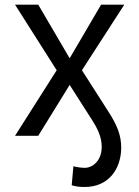

<svg xmlns="http://www.w3.org/2000/svg" viewBox="-20 -565 580 799"><path d="M42.6 0H139.2L269.9 -211.6L365.1 -62.5C382.8 -34.8 395.6 -8.5 400.6 18.5C414.8 93.8 370.7 133.5 332.4 133.5C323.9 133.5 294 130.7 285.5 126.4L278.4 206C296.9 211.6 312.5 213.1 332.4 213.1C431.8 213.1 482.2 139.2 484.4 54C485.8 -2.8 464.8 -47.9 431.8 -99.4L321 -272.7L497.2 -545.5H400.6L269.9 -322.4L139.2 -545.5H42.6L215.9 -272.7Z"/></svg>

Font: Karasuma Gothic
Style: Regular
Weight: 400
Designer: Rasmus Andersson, Ryoko Nishizuka
Foundry: Genbu
Version: Version 1.00